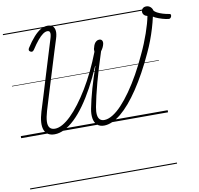

<svg xmlns="http://www.w3.org/2000/svg" viewBox="-143 -1180 1896 1828"><g transform="rotate(-10 804.5 -266.5)"><path d="M322 19Q245 19 222.5 -42.5Q200 -104 234 -216Q259 -295 284 -377.5Q309 -460 334.5 -544Q360 -628 385.5 -710.5Q411 -793 436 -875Q445 -902 447.5 -921Q450 -940 444 -950Q438 -960 421 -960Q402 -960 378.5 -943.5Q355 -927 327 -893.5Q299 -860 266 -809Q257 -796 248 -793.5Q239 -791 228 -798Q218 -804 217 -812.5Q216 -821 222 -832Q261 -893 297 -933Q333 -973 366.5 -992Q400 -1011 432 -1011Q463 -1011 481 -996Q499 -981 502.5 -950Q506 -919 491 -873Q473 -816 455.5 -760Q438 -704 421 -648Q404 -592 387 -537.5Q370 -483 353.5 -429Q337 -375 320.5 -321Q304 -267 288 -214Q270 -153 268.5 -113Q267 -73 283.5 -53Q300 -33 334 -33Q368 -33 408 -55.5Q448 -78 491 -120Q534 -162 578.5 -221Q623 -280 667.5 -353Q712 -426 753 -511Q794 -596 830 -689Q829 -700 829.5 -710Q830 -720 834 -729Q838 -748 846 -762.5Q854 -777 866.5 -786Q879 -795 894 -795Q913 -795 921 -782Q929 -769 925 -749Q922 -734 914 -717Q906 -700 893 -683Q868 -606 846 -534Q824 -462 806.5 -397Q789 -332 775.5 -274Q762 -216 753 -168Q745 -124 748.5 -94Q752 -64 767.5 -48.5Q783 -33 810 -33Q847 -33 891 -59.5Q935 -86 981.5 -135.5Q1028 -185 1076.5 -254Q1125 -323 1172.5 -407.5Q1220 -492 1264 -589Q1286 -635 1305.5 -683Q1325 -731 1341 -777Q1357 -823 1368.5 -864Q1380 -905 1386 -937Q1365 -942 1353.5 -955Q1342 -968 1342 -985Q1342 -1004 1355 -1016.5Q1368 -1029 1391 -1029Q1412 -1029 1429 -1015Q1446 -1001 1451 -978Q1460 -966 1481.5 -954.5Q1503 -943 1534 -933.5Q1565 -924 1598 -919Q1605 -918 1607.5 -912Q1610 -906 1608 -897Q1606 -888 1599 -880.5Q1592 -873 1583 -874Q1571 -875 1554.5 -878Q1538 -881 1520.5 -886.5Q1503 -892 1486 -898Q1469 -904 1456 -910.5Q1443 -917 1436 -922Q1424 -868 1407 -811.5Q1390 -755 1369 -699.5Q1348 -644 1323 -591Q1279 -495 1233.5 -412.5Q1188 -330 1142.5 -262Q1097 -194 1052.5 -142Q1008 -90 964.5 -54Q921 -18 879 0.5Q837 19 799 19Q758 19 733 -3.5Q708 -26 701 -67Q694 -108 704 -160Q712 -202 723.5 -249.5Q735 -297 749.5 -348Q764 -399 781 -451.5Q798 -504 816 -555H813Q767 -447 718 -357.5Q669 -268 619 -198Q569 -128 518 -79.5Q467 -31 417.5 -6Q368 19 322 19ZM0 486H1420V496H0ZM0 -20H1420V0H0ZM0 -505H1420V-500H0ZM0 -1006H1420V-996H0Z"/></g></svg>

Font: Playwrite CA Guides
Style: Regular
Weight: 400
Designer: Veronika Burian, José Scaglione
Foundry: TypeTogether
Version: Version 1.003